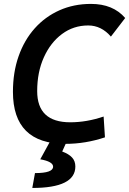

<svg xmlns="http://www.w3.org/2000/svg" viewBox="-20 -723 658 978"><path d="M313 9.8Q45.9 9.8 45.9 -255.4Q45.9 -354.5 74.7 -436.5Q103.5 -518.6 156.5 -578.1Q209.5 -637.7 282.5 -670.4Q355.5 -703.1 443.4 -703.1Q555.7 -703.1 617.7 -631.3L544.9 -536.6Q496.1 -593.3 429.2 -593.3Q354.5 -593.3 295.9 -549.8Q237.3 -506.3 203.4 -430.9Q169.4 -355.5 169.4 -258.8Q169.4 -100.1 337.9 -100.1Q421.4 -100.1 507.8 -129.4L514.6 -23.4Q415 9.8 313 9.8ZM144.5 234.4 158.2 158.7Q250.5 158.7 250.5 126Q250.5 100.1 185.1 88.4L246.6 -23.9L318.4 1L296.9 48.8Q330.1 61 346.9 79.1Q363.8 97.2 363.8 125Q363.8 234.4 144.5 234.4Z"/></svg>

Font: CaskaydiaCove NFP SemiBold
Style: Italic
Weight: 600
Italic angle: -10°
Designer: Aaron Bell
Foundry: Saja Typeworks
Version: Version 2111.001; VTT 6.35;Nerd Fonts 3.1.1